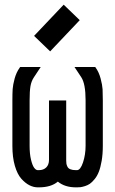

<svg xmlns="http://www.w3.org/2000/svg" viewBox="-20 -785 490 817"><path d="M193.4 -566.4 125 -632.3 251 -765.1 319.3 -699.2ZM140.6 12.2Q123 12.2 105.5 3.4Q87.9 -5.4 70.8 -24.4Q53.7 -43.5 43.2 -79.6Q32.7 -115.7 32.7 -164.1V-358.4Q32.7 -388.7 33.9 -406.5Q35.2 -424.3 42.2 -450.4Q49.3 -476.6 63.5 -496.6L65.9 -500H153.3L124 -455.6Q113.3 -439.5 109.6 -418Q106 -396.5 106 -358.4V-164.1Q106 -130.4 111.8 -106Q117.7 -81.5 125.2 -71.3Q132.8 -61 140.6 -61H145.5Q165 -61 176.8 -72.5Q188.5 -84 188.5 -105V-357.4H261.7V-101.1Q261.7 -92.8 262.7 -87.6Q263.7 -82.5 267.1 -75.4Q270.5 -68.4 279.5 -64.7Q288.6 -61 302.7 -61H307.6Q322.3 -61 333.3 -94Q344.2 -127 344.2 -164.6V-358.4Q344.2 -428.7 325.7 -456.5L296.9 -500H385.3L386.2 -498.5Q400.9 -478.5 408.2 -450.7Q415.5 -422.9 416.5 -405.3Q417.5 -387.7 417.5 -358.4V-164.6Q417.5 -128.9 412.6 -100.6Q407.7 -72.3 400.6 -54.2Q393.6 -36.1 382.6 -22.7Q371.6 -9.3 362.3 -2.9Q353 3.4 341.1 7.1Q329.1 10.7 322.3 11.5Q315.4 12.2 307.6 12.2H302.7Q255.9 12.2 226.1 -12.2Q197.3 12.2 145.5 12.2Z"/></svg>

Font: Anka/Coder Narrow
Style: Regular
Weight: 400
Width: 3
Monospace: yes
Version: Version 001.100